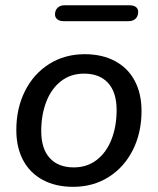

<svg xmlns="http://www.w3.org/2000/svg" viewBox="-20 -703 602 732"><path d="M42.2 -206.9Q42.2 -290.3 75.4 -356.2Q108.6 -422 167.8 -459.2Q227 -496.4 303 -496.4Q369.5 -496.4 418.6 -470.1Q467.6 -443.9 493.6 -395Q519.6 -346.1 519.6 -280.2Q519.6 -196.9 486.4 -131Q453.2 -65.1 394 -27.9Q334.8 9.3 258.8 9.3Q192.3 9.3 143.3 -17Q94.2 -43.3 68.2 -92.1Q42.2 -141 42.2 -206.9ZM424.6 -283.5Q424.6 -351.1 392.1 -386.7Q359.6 -422.3 300.4 -422.3Q249.7 -422.3 212.7 -393.6Q175.7 -365 156.5 -315.1Q137.2 -265.2 137.2 -203.6Q137.2 -136 169.7 -100.4Q202.2 -64.8 261.4 -64.8Q312.1 -64.8 349.1 -93.5Q386.1 -122.2 405.3 -172Q424.6 -221.9 424.6 -283.5ZM189.7 -647.7Q189.7 -663.7 199.5 -673.3Q209.3 -682.9 226.5 -682.9H473.9Q489.6 -682.9 498.2 -676.2Q506.8 -669.5 506.8 -657.5Q506.8 -641.5 497 -631.9Q487.3 -622.3 470 -622.3H222.7Q207 -622.3 198.4 -629.5Q189.7 -636.6 189.7 -647.7Z"/></svg>

Font: SN Pro Thin
Style: Italic
Weight: 200
Italic angle: -9°
Designer: Tobias Whetton
Foundry: Supernotes
Version: Version 1.003;Glyphs 3.3 (3324)